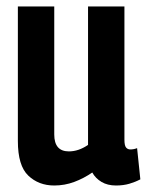

<svg xmlns="http://www.w3.org/2000/svg" viewBox="-20 -561 453 591"><path d="M147 10Q99 10 67 -20.5Q35 -51 35 -127V-541H147V-147Q147 -95 192 -95Q222 -95 251 -115V-541H363V-131Q363 -113 368 -107Q373 -101 381 -101Q392 -101 402 -105L412 -9Q397 -1 378.5 4.5Q360 10 337 10Q311 10 292.5 -1Q274 -12 264 -30Q238 -12 208.5 -1Q179 10 147 10Z"/></svg>

Font: Georama Condensed SemiBold
Style: Regular
Weight: 600
Width: 3
Designer: Jean-Baptiste Levee
Foundry: Production Type
Version: Version 1.000